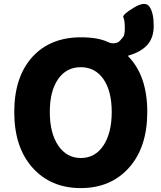

<svg xmlns="http://www.w3.org/2000/svg" viewBox="-20 -949 826 983"><path d="M147 -659Q239 -758 394 -758Q482 -758 532 -734Q554 -723 578 -730Q588 -733 595 -741.5Q602 -750 610.5 -759.5Q619 -769 619 -805Q619 -846 611.5 -859.5Q604 -873 664 -909Q724 -946 745.5 -914.5Q767 -883 767 -817Q767 -756 734.5 -719.5Q702 -683 639 -665Q634 -664 637 -660Q734 -561 734 -376Q734 -195 640.5 -90.5Q547 14 393.5 14Q240 14 146.5 -90.5Q53 -195 53 -375.5Q53 -556 147 -659ZM278 -204Q321 -140 394 -140Q467 -140 509.5 -204Q552 -268 552 -375.5Q552 -483 509.5 -544Q467 -605 393.5 -605Q320 -605 277.5 -544Q235 -483 235 -375.5Q235 -268 278 -204Z"/></svg>

Font: Resource Han Rounded TW Heavy
Style: Regular
Weight: 900
Designer: Cyano Hao (round all glyphs); Ryoko NISHIZUKA 西塚涼子 (kana, bopomofo & ideographs); Paul D. Hunt (Latin, Greek & Cyrillic)
Foundry: Cyano Hao
Version: 0.990